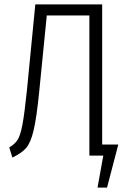

<svg xmlns="http://www.w3.org/2000/svg" viewBox="-20 -705 573 870"><path d="M516 -50 465 145H422L448 0H385V-635H192L158 -293Q146 -172 132.5 -115Q119 -58 98.5 -34.5Q78 -11 36 9L22 -37Q47 -52 59.5 -71Q72 -90 81.5 -139.5Q91 -189 102 -296L140 -685H443V-50Z"/></svg>

Font: Fira Sans Extra Condensed Light
Style: Regular
Weight: 300
Width: 1
Designer: Carrois Corporate & Edenspiekermann AG
Foundry: Carrois Corporate GbR & Edenspiekermann AG
Version: Version 4.203